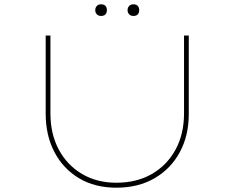

<svg xmlns="http://www.w3.org/2000/svg" viewBox="-20 -865 1088 891"><path d="M520 6Q420 6 346.5 -38Q273 -82 232.5 -159.5Q192 -237 192 -337V-700H214V-339Q214 -243 253 -170.5Q292 -98 361 -57.5Q430 -17 520 -17Q614 -17 684.5 -57.5Q755 -98 794.5 -170.5Q834 -243 834 -339V-700H856V-335Q856 -236 814.5 -159Q773 -82 697.5 -38Q622 6 520 6ZM599 -791Q587 -791 579.5 -798.5Q572 -806 572 -818Q572 -829 579 -837Q586 -845 599 -845Q613 -845 619.5 -837.5Q626 -830 626 -818Q626 -806 619.5 -798.5Q613 -791 599 -791ZM449 -791Q437 -791 429.5 -798.5Q422 -806 422 -818Q422 -829 429 -837Q436 -845 449 -845Q463 -845 469.5 -837.5Q476 -830 476 -818Q476 -806 469.5 -798.5Q463 -791 449 -791Z"/></svg>

Font: Lexend Zetta Thin
Style: Regular
Weight: 250
Version: Version 1.007